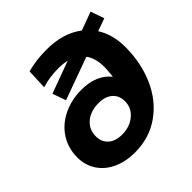

<svg xmlns="http://www.w3.org/2000/svg" viewBox="-195 -898 1068 1068"><g transform="rotate(-45 338.5 -364.5)"><path d="M602 -610Q647 -539 647 -441Q647 -317 601.5 -213.5Q556 -110 470 -49Q384 12 270 12Q197 12 141 -14Q85 -40 54 -87.5Q23 -135 23 -195Q23 -268 59.5 -325Q96 -382 161 -414Q226 -446 308 -446Q365 -446 409.5 -427Q454 -408 480 -373Q483 -388 485 -422Q486 -430 486 -445Q486 -515 455 -556L204 -465L176 -544L366 -614Q333 -621 301 -621Q229 -621 169 -602L174 -722Q244 -741 326 -741Q458 -741 540 -677L649 -717L677 -637ZM432 -229Q432 -274 402.5 -300Q373 -326 321 -326Q257 -326 218 -292.5Q179 -259 179 -206Q179 -161 208.5 -135Q238 -109 290 -109Q350 -109 391 -143Q432 -177 432 -229Z"/></g></svg>

Font: Idrija
Style: Bold Italic
Weight: 700
Italic angle: -11.3°
Designer: Julieta Ulanovsky
Foundry: Julieta Ulanovsky
Version: Version 7.200